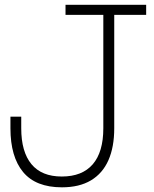

<svg xmlns="http://www.w3.org/2000/svg" viewBox="-20 -772 640 800"><path d="M238 8.5Q129 8.5 76.2 -55.2Q23.5 -119 23.5 -237.5V-286H68.5V-237.5Q68.5 -139.5 111 -88Q153.5 -36.5 237.5 -36.5Q322.5 -36.5 366.5 -87.5Q410.5 -138.5 410.5 -237.5V-710H253V-752H589V-710H456V-237.5Q456 -159.5 431.8 -104.5Q407.5 -49.5 359 -20.5Q310.5 8.5 238 8.5Z"/></svg>

Font: Hepta Slab Light
Style: Regular
Weight: 300
Designer: Michael LaGattuta
Foundry: Michael LaGattuta
Version: Version 1.102